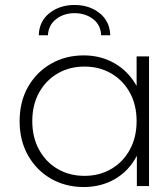

<svg xmlns="http://www.w3.org/2000/svg" viewBox="-20 -749 623 773"><path d="M317 4Q244 4 185.5 -29.5Q127 -63 93 -123Q59 -183 59 -261Q59 -340 93 -399.5Q127 -459 185.5 -492.5Q244 -526 317 -526Q386 -526 441.5 -494Q497 -462 530 -403Q530 -403 530 -402V-522H580V0H531V-123Q531 -122 530 -120Q498 -60 442.5 -28Q387 4 317 4ZM320 -41Q380 -41 427.5 -68.5Q475 -96 502.5 -146Q530 -196 530 -261Q530 -327 502.5 -376.5Q475 -426 427.5 -453.5Q380 -481 320 -481Q260 -481 212.5 -453.5Q165 -426 137.5 -376.5Q110 -327 110 -261Q110 -196 137.5 -146Q165 -96 212.5 -68.5Q260 -41 320 -41ZM136 -607Q138 -664 179.5 -696.5Q221 -729 280 -729Q339 -729 380.5 -696.5Q422 -664 424 -607H387Q386 -648 355 -672Q324 -696 280 -696Q237 -696 206 -672Q175 -648 173 -607Z"/></svg>

Font: Montserrat Z Light
Style: Regular
Weight: 300
Designer: Julieta Ulanovsky
Foundry: Julieta Ulanovsky
Version: Version 8.000